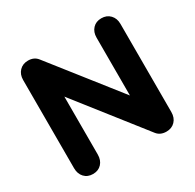

<svg xmlns="http://www.w3.org/2000/svg" viewBox="-156 -878 1065 1051"><g transform="rotate(-30 376.5 -352.0)"><path d="M144 6Q110 6 89.5 -16Q69 -38 69 -74V-631Q69 -666 90 -688Q111 -710 145 -710Q183 -710 204 -683L561 -230L533 -210V-631Q533 -666 553.5 -688Q574 -710 608 -710Q642 -710 663 -688Q684 -666 684 -631V-74Q684 -38 663 -16Q642 6 608 6Q569 6 548 -21L192 -474L219 -495V-74Q219 -38 198.5 -16Q178 6 144 6Z"/></g></svg>

Font: Nunito VF Beta Light
Style: Regular
Weight: 300
Designer: Vernon Adams
Foundry: newtypography
Version: Version 3.001